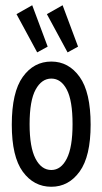

<svg xmlns="http://www.w3.org/2000/svg" viewBox="-20 -705 390 733"><path d="M176 8Q109 8 67 -49.5Q25 -107 25 -229Q25 -353 67 -411.5Q109 -470 176 -470Q242 -470 284 -411.5Q326 -353 326 -229Q326 -108 284 -50Q242 8 176 8ZM176 -56Q213 -56 235 -99.5Q257 -143 257 -231Q257 -321 235 -363Q213 -405 176 -405Q139 -405 116 -363Q93 -321 93 -231Q93 -143 115.5 -99.5Q138 -56 176 -56ZM122 -505 43 -651 103 -685 162 -527ZM238 -505 159 -651 219 -685 278 -527Z"/></svg>

Font: Inconsolata ExtraCondensed Medium
Style: Regular
Weight: 500
Width: 2
Monospace: yes
Designer: Raph Levien, Cyreal, Brenton Simpson
Foundry: Raph Levien, Cyreal, Google
Version: Version 3.001; ttfautohint (v1.8.2.53-6de2)